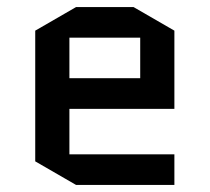

<svg xmlns="http://www.w3.org/2000/svg" viewBox="-20 -525 595 545"><path d="M475 -87V0H196L80 -67V-438L196 -505H359L475 -438V-216H177V-87ZM177 -418V-303H378V-418Z"/></svg>

Font: Quantico
Style: Regular
Weight: 400
Designer: Matt Desmond
Foundry: MADtype
Version: Version 2.002